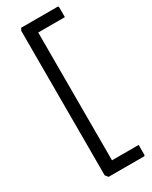

<svg xmlns="http://www.w3.org/2000/svg" viewBox="-219 -716 744 942"><g transform="rotate(-30 153.0 -245.0)"><path d="M94 179 81 163V-655L88 -669H294Q300 -669 300 -661V-607H149V117H300V171Q300 179 294 179Z"/></g></svg>

Font: Kreon Light
Style: Regular
Weight: 300
Designer: Julia Petretta
Foundry: Julia Petretta and Eli Heuer
Version: Version 2.002